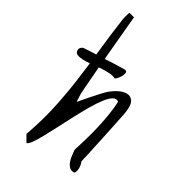

<svg xmlns="http://www.w3.org/2000/svg" viewBox="-284 -935 1006 1006"><g transform="rotate(45 219.0 -432.0)"><path d="M-18.6 -532.2Q-21.5 -540 -19.5 -545.9Q-17.6 -551.8 -13.7 -556.6Q-9.8 -561.5 -5.4 -563.5Q-1 -565.4 2.9 -566.4Q10.7 -569.3 27.8 -574.7Q44.9 -580.1 66.4 -586.9L62.5 -611.3Q46.9 -708 34.2 -814.5Q34.2 -817.4 33.7 -824.2Q33.2 -831.1 33.2 -839.4Q33.2 -847.7 33.7 -854.5Q34.2 -861.3 34.2 -864.3H68.4Q71.3 -846.7 77.6 -809.6Q84 -772.5 92.3 -725.6Q100.6 -678.7 109.4 -627Q112.3 -614.3 114.3 -601.6Q136.7 -609.4 158.7 -616.2Q180.7 -623 198.2 -627.9Q215.8 -632.8 223.6 -635.7Q238.3 -639.6 241.7 -631.8Q245.1 -624 243.2 -611.3Q241.2 -598.6 235.4 -585.4Q229.5 -572.3 223.6 -566.4Q206.1 -570.3 182.1 -565.4Q158.2 -560.5 132.8 -551.8L123 -547.9L127 -528.3Q135.7 -481.4 142.6 -444.3Q149.4 -407.2 153.3 -389.6Q153.3 -386.7 155.8 -379.4Q158.2 -372.1 160.6 -364.3Q163.1 -356.4 165.5 -349.1Q168 -341.8 169.9 -338.9Q172.9 -346.7 182.1 -365.7Q191.4 -384.8 202.1 -406.7Q212.9 -428.7 222.7 -447.8Q232.4 -466.8 237.3 -474.6Q252.9 -502.9 277.3 -526.4Q301.8 -549.8 325.2 -555.7Q348.6 -561.5 366.7 -544.4Q384.8 -527.3 389.6 -474.6Q390.6 -461.9 392.1 -435.5Q393.6 -409.2 395.5 -375.5Q397.5 -341.8 399.4 -304.7Q401.4 -267.6 402.8 -234.4Q404.3 -201.2 405.8 -174.8Q407.2 -148.4 407.2 -135.7Q418 -122.1 423.3 -104Q428.7 -85.9 423.8 -68.4Q404.3 -61.5 390.6 -69.3Q377 -77.1 367.2 -91.3Q357.4 -105.5 350.6 -123Q343.8 -140.6 338.9 -153.3Q340.8 -190.4 341.8 -233.4Q342.8 -276.4 341.3 -320.8Q339.8 -365.2 335.4 -409.2Q331.1 -453.1 322.3 -492.2Q304.7 -501 289.6 -485.4Q274.4 -469.7 261.2 -438Q248 -406.2 236.3 -363.3Q224.6 -320.3 213.9 -272.9Q203.1 -225.6 192.9 -178.7Q182.6 -131.8 173.3 -93.8Q164.1 -55.7 154.8 -30.3Q145.5 -4.9 135.7 0L101.6 -34.2Q110.4 -137.7 106 -232.4Q101.6 -327.1 89.8 -420.9Q83 -474.6 75.2 -530.3Q53.7 -522.5 36.1 -518.6Q15.6 -513.7 0.5 -515.6Q-14.6 -517.6 -18.6 -532.2Z"/></g></svg>

Font: Over the Rainbow
Style: Regular
Weight: 400
Designer: Kimberly Geswein
Foundry: Kimberly Geswein
Version: Version 1.002 2010